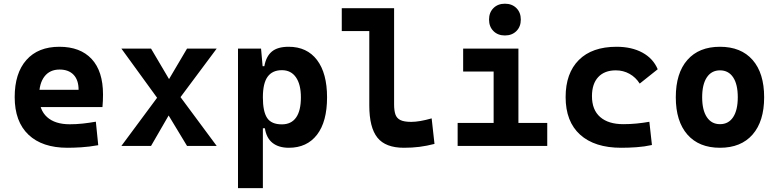

<svg xmlns="http://www.w3.org/2000/svg" viewBox="-20 -776 4142 1021"><path d="M338.9 9.8Q204.4 9.8 131.3 -59.8Q58.1 -129.4 58.1 -259.8Q58.1 -386.7 120.3 -457Q182.5 -527.3 295.9 -527.3Q406.7 -527.3 467.3 -462.4Q527.8 -397.4 527.8 -273.4Q527.8 -238.3 524.8 -206.5H145V-298.3H397.9Q397.9 -350.5 371.3 -378.4Q344.7 -406.2 296.9 -406.2Q245.1 -406.2 216.6 -369.4Q188 -332.5 188 -264.6Q188 -191.5 230.3 -153.4Q272.6 -115.2 350.6 -115.2Q385.8 -115.2 420 -118.9Q454.1 -122.6 489.7 -128.9L502.4 -3.9Q452.8 4.9 411.7 7.3Q370.5 9.8 338.9 9.8Z M625.5 0 839.8 -289.1 974.6 -517.6H1132.3L910.2 -219.7L783.2 0ZM974.6 0 841.8 -219.7 625.5 -517.6H783.2L918 -289.1L1132.3 0Z M1245.6 224.6V-517.6H1368.2L1377.9 -408.2V224.6ZM1516.1 9.8Q1461.9 9.8 1429.2 -16.1Q1396.5 -42 1388.7 -93.8H1342.8L1377.9 -258.3Q1377.9 -183.1 1400.4 -148.9Q1422.9 -114.7 1479 -114.7Q1528.8 -114.7 1554.4 -150.9Q1580.1 -187 1580.1 -258.3Q1580.1 -327.1 1553.7 -365Q1527.3 -402.8 1479 -402.8Q1428.7 -402.8 1403.3 -368.2Q1377.9 -333.5 1377.9 -258.3L1347.7 -423.8H1385.7Q1395 -476.1 1425.5 -501.7Q1456.1 -527.3 1515.1 -527.3Q1612.3 -527.3 1665.8 -457Q1719.2 -386.7 1719.2 -258.3Q1719.2 -128.9 1665.8 -59.6Q1612.3 9.8 1516.1 9.8Z M2127.9 9.8Q2030.3 9.8 1987.1 -43.9Q1943.8 -97.7 1943.8 -215.8V-732.4H2075.7V-220.7Q2075.7 -188.5 2082.5 -168Q2089.4 -147.5 2108.9 -137.7Q2128.4 -127.9 2167 -127.9Q2210 -127.9 2275.4 -146.5L2290.5 -10.7Q2249 0 2210.4 4.9Q2171.9 9.8 2127.9 9.8ZM1797.4 -610.8V-732.4H1952.6V-610.8Z M2605 0V-488.3H2736.8V0ZM2413.6 0V-122.1H2614.7V0ZM2727.1 0V-122.1H2890.1V0ZM2442.9 -395.5V-517.6H2736.8V-395.5ZM2665 -587.4Q2627.4 -587.4 2604 -610.8Q2580.6 -634.3 2580.6 -671.9Q2580.6 -709.5 2604 -732.9Q2627.4 -756.3 2665 -756.3Q2702.6 -756.3 2726.1 -732.9Q2749.5 -709.5 2749.5 -671.9Q2749.5 -634.3 2726.1 -610.8Q2702.6 -587.4 2665 -587.4Z M3283.2 9.8Q3142.1 9.8 3064.9 -59.8Q2987.8 -129.4 2987.8 -259.8Q2987.8 -386.7 3058.1 -457Q3128.3 -527.3 3258.8 -527.3Q3339.1 -527.3 3396.4 -496.1Q3453.6 -464.8 3477.5 -407.7L3381.8 -331.5Q3360.5 -365.1 3327.4 -383.5Q3294.2 -401.9 3254.9 -401.9Q3194.6 -401.9 3161.3 -366.2Q3127.9 -330.5 3127.9 -264.6Q3127.9 -191.9 3171.4 -153.8Q3214.8 -115.7 3294.9 -115.7Q3329.9 -115.7 3365 -119.1Q3400 -122.6 3433.1 -128.4L3446.8 -4.9Q3407.3 3.9 3365.2 6.8Q3323.1 9.8 3283.2 9.8Z M3808.6 9.8Q3696.8 9.8 3635.3 -60.5Q3573.7 -130.9 3573.7 -258.8Q3573.7 -387.2 3635.3 -457.3Q3696.8 -527.3 3808.6 -527.3Q3920.5 -527.3 3982 -457.3Q4043.5 -387.2 4043.5 -258.8Q4043.5 -130.9 3982 -60.5Q3920.5 9.8 3808.6 9.8ZM3808.8 -115.7Q3854 -115.7 3878.7 -153.1Q3903.3 -190.5 3903.3 -258.9Q3903.3 -327.6 3878.7 -364.7Q3854 -401.9 3808.6 -401.9Q3763.7 -401.9 3738.8 -364.7Q3713.9 -327.5 3713.9 -258.8Q3713.9 -190.4 3738.8 -153.1Q3763.7 -115.7 3808.8 -115.7Z"/></svg>

Font: Cascadia Code PL
Style: Regular
Weight: 400
Monospace: yes
Designer: Aaron Bell
Foundry: Saja Typeworks
Version: Version 2102.003